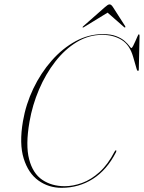

<svg xmlns="http://www.w3.org/2000/svg" viewBox="-20 -868 670 895"><path d="M521.5 -167Q523.5 -164.5 520.5 -158Q478.5 -76 413.2 -34.2Q348 7.5 267 7.5Q207 7.5 159.5 -26.2Q112 -60 90.5 -129Q69 -198 87 -303Q100.5 -382 135.2 -454.8Q170 -527.5 220.5 -585Q271 -642.5 332.2 -675.8Q393.5 -709 460 -709Q497.5 -709 522.2 -699.2Q547 -689.5 561.5 -676.5Q576 -663.5 583 -653.8Q590 -644 592 -644Q595.5 -644 600.5 -653.8Q605.5 -663.5 611 -676Q616.5 -688.5 620.8 -698.2Q625 -708 627 -708Q630.5 -708 630.5 -701L627 -544Q627 -538.5 624 -537.5Q620.5 -536.5 617.5 -544.5L600.5 -603.5Q584.5 -659 546.5 -682.2Q508.5 -705.5 456.5 -705.5Q393.5 -705.5 338 -672Q282.5 -638.5 237.8 -581Q193 -523.5 162 -451Q131 -378.5 117.5 -300.5Q98.5 -191.5 115.8 -125.5Q133 -59.5 177 -29.8Q221 0 281.5 0Q320.5 0 362.5 -15.2Q404.5 -30.5 443.8 -65.8Q483 -101 514 -161Q519 -169.5 521.5 -167ZM563.5 -740Q561.5 -738.5 558 -742L481.5 -809L372 -742Q366.5 -738.5 365.5 -740Q363.5 -742 368.5 -746L469.5 -835Q476.5 -841 481.2 -844.2Q486 -847.5 491 -847.5Q498.5 -847.5 506.5 -835L563.5 -746Q565.5 -742 563.5 -740Z"/></svg>

Font: Fraunces 144pt Thin
Style: Italic
Weight: 100
Italic angle: -16°
Version: Version 1.000;[b76b70a41]